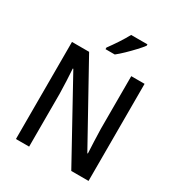

<svg xmlns="http://www.w3.org/2000/svg" viewBox="-215 -1082 1137 1223"><g transform="rotate(30 353.0 -470.5)"><path d="M620 0H493L179 -570H175Q178 -528 180 -481.5Q182 -435 183 -390V0H86V-714H212L525 -149H529Q527 -186 525 -234.5Q523 -283 522 -325V-714H620ZM510 -931Q496 -912 469.5 -883.5Q443 -855 414 -827Q385 -799 362 -781H294V-793Q318 -825 345 -866Q372 -907 390 -941H510Z"/></g></svg>

Font: Noto Sans Ethiopic SemiCondensed Medium
Style: Regular
Weight: 500
Width: 4
Designer: Monotype Design Team
Foundry: Monotype Imaging Inc.
Version: Version 2.102; ttfautohint (v1.8.4.7-5d5b)